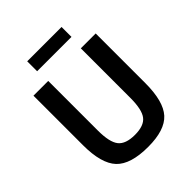

<svg xmlns="http://www.w3.org/2000/svg" viewBox="-239 -999 1150 1150"><g transform="rotate(-45 335.5 -424.5)"><path d="M482 -778H191V-862H482ZM599 -690V-270Q599 -115 541 -51Q483 13 341 13Q193 13 132.5 -51Q72 -115 72 -270V-690H197V-270Q197 -171 227.5 -132.5Q258 -94 336 -94Q413 -94 443 -132.5Q473 -171 473 -270V-690Z"/></g></svg>

Font: Exo 2.0 Semi Bold
Style: Regular
Weight: 600
Designer: Natanael Gama
Version: Version 1.001;PS 001.001;hotconv 1.0.70;makeotf.lib2.5.58329